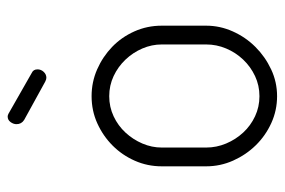

<svg xmlns="http://www.w3.org/2000/svg" viewBox="-141 -596 743 501"><g transform="rotate(-90 230.5 -345.5)"><path d="M230 -478Q267 -478 300 -463.5Q333 -449 358.5 -424.5Q384 -400 399 -366.5Q414 -333 414 -295V-179Q414 -143 399 -109.5Q384 -76 358.5 -50.5Q333 -25 300 -9.5Q267 6 230 6Q193 6 160 -9Q127 -24 102 -49.5Q77 -75 62 -108.5Q47 -142 47 -179V-295Q47 -332 61.5 -365Q76 -398 101 -423Q126 -448 159 -463Q192 -478 230 -478ZM365 -295Q365 -321 354.5 -345.5Q344 -370 325.5 -389.5Q307 -409 282.5 -420.5Q258 -432 230 -432Q202 -432 177.5 -420.5Q153 -409 135 -389.5Q117 -370 106.5 -345.5Q96 -321 96 -295V-179Q96 -152 106.5 -127Q117 -102 135 -82.5Q153 -63 177.5 -51.5Q202 -40 230 -40Q258 -40 282.5 -51.5Q307 -63 325.5 -82.5Q344 -102 354.5 -127Q365 -152 365 -179ZM168 -654Q157 -661 157 -674Q157 -682 162.5 -689.5Q168 -697 177 -697Q180 -697 184 -695L291 -634Q300 -630 300 -619Q300 -610 293.5 -603Q287 -596 278 -596Q274 -596 268 -599Z"/></g></svg>

Font: AkaAcidDosis
Style: Light
Weight: 300
Designer: Edgar Tolentino, Pablo Impallari, Igino Marini, Aka-Acid
Foundry: Edgar Tolentino, Pablo Impallari, Igino Marini, Aka-Acid
Version: Version 1.007